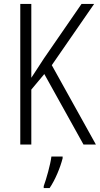

<svg xmlns="http://www.w3.org/2000/svg" viewBox="-20 -734 507 975"><path d="M467 0 243 -403 458 -714H394L203 -437C175 -393 153 -361 139 -339V-714H83V0H139V-279L205 -358L404 0ZM298 70V61H241C236 102 215 176 202 211V221H232C261 178 286 117 298 70Z"/></svg>

Font: Noto Sans Myanmar Condensed Light
Style: Regular
Weight: 300
Width: 3
Designer: Monotype Design Team
Foundry: Monotype Imaging Inc.
Version: Version 2.107